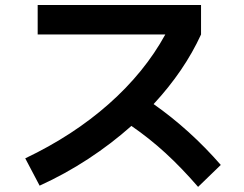

<svg xmlns="http://www.w3.org/2000/svg" viewBox="-20 -726 978 769"><path d="M642.1 -587.9H130.9V-706.1H785.2V-587.9Q718.3 -441.9 595.2 -309.1Q741.7 -206.1 864.3 -65.4L773.4 22.5Q707.5 -53.7 643.1 -112.8Q578.6 -171.9 506.3 -221.7Q426.3 -150.4 333.5 -89.6Q240.7 -28.8 138.7 17.6L81.1 -91.8Q272.9 -183.1 416 -309.8Q559.1 -436.5 642.1 -587.9Z"/></svg>

Font: Pretendard
Style: Bold
Weight: 700
Designer: Base glyphs from Inter by Rasmus Andersson; Hangeul glyphs from Noto Sans CJK(Source Han Sans) by Jang Soo-young and Kan
Foundry: Kil Hyung-jin
Version: Version 1.309